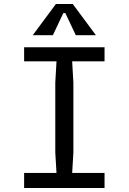

<svg xmlns="http://www.w3.org/2000/svg" viewBox="-20 -935 640 955"><path d="M100 -75H261L255 -176V-524L261 -629V-630H100V-700H500V-630H339V-629L345 -524V-176L339 -75H500V0H100ZM305 -870H295L243 -760H143L258 -915H342L457 -760H357Z"/></svg>

Font: Sligoil Micro
Style: Regular
Weight: 400
Designer: Ariel Martín Pérez
Foundry: Igor Stepanchenko
Version: Version 1.001